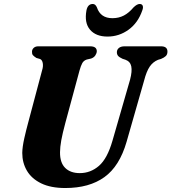

<svg xmlns="http://www.w3.org/2000/svg" viewBox="-20 -933 862 966"><path d="M546 -225.5 634.5 -532.5Q645.5 -574.5 640.5 -599Q635.5 -623.5 611 -632.5L597 -637Q580.5 -644.5 574.2 -651.8Q568 -659 568 -670.5Q568 -683 578 -691.5Q588 -700 607 -700H790Q822.5 -700 822.5 -673.5Q822.5 -659 814.2 -651Q806 -643 790 -636.5L775 -632Q749.5 -621.5 733.2 -597.8Q717 -574 705 -527.5L617 -220Q581.5 -96.5 505.2 -41.8Q429 13 308.5 13Q235.5 13 187.2 -10.5Q139 -34 115.5 -74Q92 -114 92 -163.5Q92.5 -194 102.2 -237.2Q112 -280.5 121.5 -315L192 -580Q198 -599 195.2 -615Q192.5 -631 182 -636L163 -641.5Q150.5 -649.5 145.5 -655.5Q140.5 -661.5 141 -673Q141 -684 149.5 -692Q158 -700 173 -700H433.5Q467 -700 467 -675Q466.5 -664.5 459.5 -654Q452.5 -643.5 438.5 -638.5L416.5 -633.5Q401.5 -628.5 394.2 -615.8Q387 -603 380 -578L309 -315.5Q294.5 -261.5 288.2 -226.8Q282 -192 282 -167Q281.5 -114.5 308 -88.2Q334.5 -62 381.5 -62Q435.5 -62 477.8 -98.5Q520 -135 546 -225.5ZM545.5 -841.5Q577.5 -841.5 603 -854.8Q628.5 -868 652 -896Q669.5 -913 682.5 -913Q694.5 -913 698 -904Q701.5 -895 696 -881Q674.5 -818 626.8 -783.5Q579 -749 521 -749Q462.5 -749 433 -783.5Q403.5 -818 415 -881Q421.5 -913 447 -913Q460 -913 467.5 -896Q485.5 -841.5 545.5 -841.5Z"/></svg>

Font: Fraunces 9pt
Style: Bold Italic
Weight: 700
Italic angle: -16°
Version: Version 1.000;[b76b70a41]